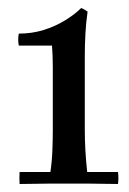

<svg xmlns="http://www.w3.org/2000/svg" viewBox="-20 -809 323 480"><path d="M198 -379H275Q277 -364 275 -349Q228 -350 200.5 -350Q173 -350 152 -350Q132 -350 104.5 -350Q77 -350 29 -349Q28 -364 29 -379H106Q110 -406 111 -434Q112 -462 112 -484V-641Q112 -657 111.5 -669Q111 -681 110 -695H27Q24 -710 27 -725Q60 -725 89 -734Q118 -743 142.5 -758Q167 -773 183 -789Q191 -786 199 -780Q195 -753 193.5 -724Q192 -695 192 -670V-484Q192 -459 193.5 -432.5Q195 -406 198 -379Z"/></svg>

Font: Poltawski Nowy
Style: Regular
Weight: 400
Designer: Adam Pótawski, Mateusz Machalski, Borys Kosmynka, Ania Wieluska
Foundry: Capitalics.wtf
Version: Version 1.001;gftools[0.9.25]